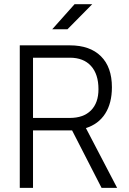

<svg xmlns="http://www.w3.org/2000/svg" viewBox="-20 -914 626 934"><path d="M76.2 0V-693.4H319.8Q417.5 -693.4 470.9 -640.4Q524.4 -587.4 524.4 -489.7Q524.4 -412.1 491.7 -361.1Q459 -310.1 397.9 -291L549.8 0H474.1L330.6 -279.8Q325.2 -279.8 319.8 -279.8H140.6V0ZM140.6 -340.3H319.8Q386.2 -340.3 422.6 -377Q459 -413.6 459 -480Q459 -553.2 422.6 -593.3Q386.2 -633.3 319.8 -633.3H140.6ZM233.9 -771.5 342.8 -893.6H428.7L308.1 -771.5Z"/></svg>

Font: CaskaydiaMono NF Light
Style: Regular
Weight: 300
Designer: Aaron Bell
Foundry: Saja Typeworks
Version: Version 2111.001; ttfautohint (v1.8.4);Nerd Fonts 3.1.1